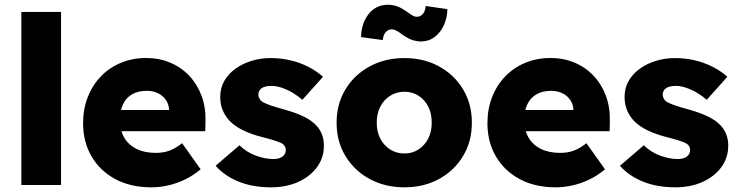

<svg xmlns="http://www.w3.org/2000/svg" viewBox="-20 -791 3155 821"><path d="M71.3 0V-740H241V0Z M627 10Q538 10 472.5 -25.5Q407 -61 371.2 -122.7Q335.3 -184.3 335.3 -264.3Q335.3 -325 355.3 -376Q375.3 -427 411.5 -464.5Q447.7 -502 497.2 -522.5Q546.7 -543 605.3 -543Q661.7 -543 708.7 -522.8Q755.7 -502.7 789.8 -466.3Q824 -430 842.2 -380.5Q860.3 -331 858.7 -272.7L857.7 -230H435.3L412.3 -320.7H720.7L703 -301.7V-321.7Q702 -345.3 689.3 -363.7Q676.7 -382 655.7 -392.3Q634.7 -402.7 608 -402.7Q570.7 -402.7 545 -387.8Q519.3 -373 506 -345.2Q492.7 -317.3 492.7 -277.3Q492.7 -235 510.7 -203.5Q528.7 -172 563 -154.7Q597.3 -137.3 645.7 -137.3Q678.7 -137.3 704.2 -146.7Q729.7 -156 758.7 -178.7L838 -67Q805.3 -39.7 770.2 -23Q735 -6.3 699.2 1.8Q663.3 10 627 10Z M1139 10Q1059 10 998.3 -15.3Q937.7 -40.7 902 -82.3L1004 -169.7Q1035.3 -139.3 1074.8 -125.2Q1114.3 -111 1148 -111Q1160.7 -111 1170.8 -113.5Q1181 -116 1187.8 -121.3Q1194.7 -126.7 1198.3 -133.5Q1202 -140.3 1202 -149.3Q1202 -168 1185 -178Q1175.7 -183 1154.8 -189.8Q1134 -196.7 1100.7 -205Q1055.3 -216.7 1021.3 -233Q987.3 -249.3 965.3 -270.7Q944.3 -291.7 933 -317.8Q921.7 -344 921.7 -376.3Q921.7 -414.7 939.2 -445.2Q956.7 -475.7 987.2 -497.5Q1017.7 -519.3 1056.5 -531Q1095.3 -542.7 1137 -542.7Q1182 -542.7 1222.5 -533Q1263 -523.3 1298.3 -505.3Q1333.7 -487.3 1361.3 -462.7L1273 -364.3Q1255.3 -380 1232.8 -393.5Q1210.3 -407 1186.3 -415.3Q1162.3 -423.7 1142 -423.7Q1127.7 -423.7 1117 -421.3Q1106.3 -419 1099.2 -414Q1092 -409 1088.3 -402Q1084.7 -395 1084.7 -386Q1085 -376.3 1090.2 -367.8Q1095.3 -359.3 1106 -353.3Q1115.7 -348 1137.3 -340.3Q1159 -332.7 1198.3 -322Q1245 -309 1278.8 -292.5Q1312.7 -276 1333 -254Q1349 -237 1357 -215.3Q1365 -193.7 1365 -168Q1365 -116.3 1335.5 -76.2Q1306 -36 1255 -13Q1204 10 1139 10Z M1709.3 10Q1625.9 10 1560.3 -25.8Q1494.7 -61.7 1457 -124Q1419.3 -186.3 1419.3 -266.3Q1419.3 -346.4 1457 -408.7Q1494.7 -471 1560.3 -506.8Q1625.9 -542.7 1709.3 -542.7Q1792.7 -542.7 1857.8 -506.8Q1923 -471 1960.3 -408.7Q1997.7 -346.4 1997.7 -266.3Q1997.7 -186.3 1960.3 -124Q1923 -61.7 1857.8 -25.8Q1792.7 10 1709.3 10ZM1709.3 -134.7Q1743.1 -134.7 1769.6 -151.9Q1796.2 -169.2 1811.3 -198.9Q1826.3 -228.7 1826 -266.3Q1826.3 -305 1811.3 -334.9Q1796.2 -364.7 1769.6 -381.7Q1743.1 -398.7 1709.3 -398.7Q1675.3 -398.7 1648.2 -381.4Q1621.1 -364.2 1605.9 -334.4Q1590.7 -304.7 1591 -266.3Q1590.7 -228.7 1605.9 -198.9Q1621.1 -169.2 1648.2 -151.9Q1675.3 -134.7 1709.3 -134.7ZM1779.7 -613.7Q1763 -613.7 1744.8 -619.3Q1726.7 -625 1702.3 -641.7Q1684.7 -655.3 1673.8 -660.5Q1663 -665.7 1655.7 -665.7Q1641.3 -665.7 1630.3 -654.5Q1619.3 -643.3 1616.7 -619.7L1524 -632.3Q1524.7 -690 1555.8 -730.3Q1587 -770.7 1640 -770.7Q1656.7 -770.7 1674.2 -765.3Q1691.7 -760 1715.3 -744Q1728 -734.7 1740 -727Q1752 -719.3 1763.3 -719.3Q1777.3 -719.3 1787.8 -731Q1798.3 -742.7 1800.3 -765.3L1893 -752Q1892.7 -716 1878.3 -684Q1864 -652 1838.7 -632.8Q1813.3 -613.7 1779.7 -613.7Z M2356 10Q2267 10 2201.5 -25.5Q2136 -61 2100.2 -122.7Q2064.3 -184.3 2064.3 -264.3Q2064.3 -325 2084.3 -376Q2104.3 -427 2140.5 -464.5Q2176.7 -502 2226.2 -522.5Q2275.7 -543 2334.3 -543Q2390.7 -543 2437.7 -522.8Q2484.7 -502.7 2518.8 -466.3Q2553 -430 2571.2 -380.5Q2589.3 -331 2587.7 -272.7L2586.7 -230H2164.3L2141.3 -320.7H2449.7L2432 -301.7V-321.7Q2431 -345.3 2418.3 -363.7Q2405.7 -382 2384.7 -392.3Q2363.7 -402.7 2337 -402.7Q2299.7 -402.7 2274 -387.8Q2248.3 -373 2235 -345.2Q2221.7 -317.3 2221.7 -277.3Q2221.7 -235 2239.7 -203.5Q2257.7 -172 2292 -154.7Q2326.3 -137.3 2374.7 -137.3Q2407.7 -137.3 2433.2 -146.7Q2458.7 -156 2487.7 -178.7L2567 -67Q2534.3 -39.7 2499.2 -23Q2464 -6.3 2428.2 1.8Q2392.3 10 2356 10Z M2868 10Q2788 10 2727.3 -15.3Q2666.7 -40.7 2631 -82.3L2733 -169.7Q2764.3 -139.3 2803.8 -125.2Q2843.3 -111 2877 -111Q2889.7 -111 2899.8 -113.5Q2910 -116 2916.8 -121.3Q2923.7 -126.7 2927.3 -133.5Q2931 -140.3 2931 -149.3Q2931 -168 2914 -178Q2904.7 -183 2883.8 -189.8Q2863 -196.7 2829.7 -205Q2784.3 -216.7 2750.3 -233Q2716.3 -249.3 2694.3 -270.7Q2673.3 -291.7 2662 -317.8Q2650.7 -344 2650.7 -376.3Q2650.7 -414.7 2668.2 -445.2Q2685.7 -475.7 2716.2 -497.5Q2746.7 -519.3 2785.5 -531Q2824.3 -542.7 2866 -542.7Q2911 -542.7 2951.5 -533Q2992 -523.3 3027.3 -505.3Q3062.7 -487.3 3090.3 -462.7L3002 -364.3Q2984.3 -380 2961.8 -393.5Q2939.3 -407 2915.3 -415.3Q2891.3 -423.7 2871 -423.7Q2856.7 -423.7 2846 -421.3Q2835.3 -419 2828.2 -414Q2821 -409 2817.3 -402Q2813.7 -395 2813.7 -386Q2814 -376.3 2819.2 -367.8Q2824.3 -359.3 2835 -353.3Q2844.7 -348 2866.3 -340.3Q2888 -332.7 2927.3 -322Q2974 -309 3007.8 -292.5Q3041.7 -276 3062 -254Q3078 -237 3086 -215.3Q3094 -193.7 3094 -168Q3094 -116.3 3064.5 -76.2Q3035 -36 2984 -13Q2933 10 2868 10Z"/></svg>

Font: Lexend Medium
Style: Regular
Weight: 500
Designer: Bonnie Shaver-Troup, Thomas Jockin
Foundry: Lexend
Version: Version 1.005